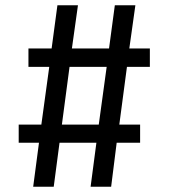

<svg xmlns="http://www.w3.org/2000/svg" viewBox="-20 -709 640 729"><path d="M462 -455 433 -236H512V-167H423L402 0H324L346 -167H206L184 0H106L128 -167H51V-236H137L167 -455H88V-525H176L198 -689H276L253 -525H394L416 -689H494L471 -525H549V-455ZM215 -236H355L385 -455H244Z"/></svg>

Font: Wlorlttqgufhjawjgtejqphaquk
Style: Regular
Weight: 400
Monospace: yes
Designer: Carrois Corporate & Edenspiekermann
Foundry: Carrois Corporate GbR & Edenspiekermann AG
Version: Version 2.001